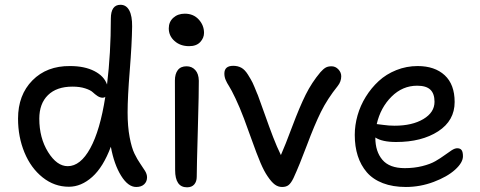

<svg xmlns="http://www.w3.org/2000/svg" viewBox="-20 -780 2028 811"><path d="M271 8.8Q209.5 8.8 159.9 -30.8Q110.4 -70.3 83.3 -136Q56.2 -201.7 56.2 -278.8Q56.2 -378.9 116.9 -440.4Q177.7 -502 275.9 -501Q337.4 -501 378.7 -479.7Q419.9 -458.5 432.1 -422.9Q448.2 -555.2 448.2 -701.2Q448.2 -759.8 488.8 -759.8Q513.2 -759.8 525.9 -736.3Q538.6 -712.9 538.1 -668Q537.1 -594.2 528.1 -482.4Q519 -370.6 519 -305.2Q519 -245.6 527.6 -200.4Q536.1 -155.3 548.1 -130.9Q560.1 -106.4 572 -89.4Q584 -72.3 592.5 -58.3Q601.1 -44.4 601.1 -30.8Q601.1 -13.2 589.1 -1.7Q577.1 9.8 555.2 9.8Q521 9.8 491.5 -37.8Q461.9 -85.4 448.2 -160.2Q416 -74.2 369.6 -32.7Q323.2 8.8 271 8.8ZM146 -278.8Q146 -197.3 183.1 -137.7Q220.2 -78.1 266.1 -78.1Q319.8 -78.1 361.3 -153.8Q402.8 -229.5 424.8 -371.1Q420.9 -367.2 414.1 -367.2Q402.8 -367.2 391.8 -374.5Q380.9 -381.8 371.6 -390.6Q362.3 -399.4 339.8 -406.7Q317.4 -414.1 286.1 -414.1Q219.2 -414.1 182.6 -378.2Q146 -342.3 146 -278.8Z M778.8 -585Q741.7 -585 717.3 -606.7Q692.9 -628.4 692.9 -660.2Q692.9 -687.5 711.9 -704.8Q731 -722.2 760.7 -722.2Q796.9 -722.2 819.3 -697.8Q841.8 -673.3 841.8 -641.1Q841.8 -619.6 825.7 -602.3Q809.6 -585 778.8 -585ZM770 11.2Q719.7 11.2 719.7 -62Q719.7 -180.2 719.2 -290.3Q718.8 -400.4 718.8 -439.9Q718.8 -467.8 731 -483.9Q743.2 -500 768.1 -500Q790.5 -500 804.9 -484.1Q819.3 -468.3 819.8 -439Q820.3 -399.4 815.7 -234.6Q811 -69.8 811 -33.2Q811 -13.2 800.5 -1Q790 11.2 770 11.2Z M1171.4 9.8Q1154.8 9.8 1140.6 -0.7Q1126.5 -11.2 1110.4 -35.2Q1095.7 -56.2 1080.3 -92.3Q1064.9 -128.4 1041.3 -194.8Q1017.6 -261.2 1010.7 -278.8Q992.2 -327.6 974.6 -364.5Q957 -401.4 947.8 -415.5Q938.5 -429.7 933.1 -442.6Q927.7 -455.6 927.7 -469.2Q927.7 -502 965.3 -502Q984.4 -502 999.3 -493.9Q1014.2 -485.8 1027.3 -464.8Q1040.5 -443.8 1046.9 -430.7Q1053.2 -417.5 1066.4 -384.3Q1067.4 -382.3 1067.9 -381.1Q1068.4 -379.9 1069.1 -378.2Q1069.8 -376.5 1070.3 -375Q1079.6 -350.6 1098.4 -297.1Q1117.2 -243.7 1133.5 -201.2Q1149.9 -158.7 1166.5 -125Q1184.1 -164.6 1214.8 -246.6Q1245.6 -328.6 1271.2 -380.1Q1296.9 -431.6 1333.5 -475.1Q1345.7 -488.8 1355.5 -494.4Q1365.2 -500 1380.4 -500Q1397 -500 1409.2 -487.1Q1421.4 -474.1 1421.4 -458Q1421.4 -435.5 1406.7 -417Q1362.8 -362.3 1335.4 -306.9Q1308.1 -251.5 1276.6 -167.2Q1245.1 -83 1219.7 -27.8Q1209.5 -6.8 1199.2 1.5Q1189 9.8 1171.4 9.8Z M1694.3 9.8Q1639.2 9.8 1597.2 -6.3Q1555.2 -22.5 1529.5 -52.2Q1503.9 -82 1491.2 -121.6Q1478.5 -161.1 1478.5 -210Q1478.5 -251 1490.2 -292.5Q1502 -334 1525.1 -371.3Q1548.3 -408.7 1579.8 -437.7Q1611.3 -466.8 1654.1 -483.9Q1696.8 -501 1744.1 -501Q1816.4 -501 1858.4 -462.2Q1900.4 -423.3 1900.4 -349.1Q1900.4 -270.5 1830.8 -225.3Q1761.2 -180.2 1653.3 -180.2Q1594.2 -180.2 1565.4 -199.2V-198.2Q1565.4 -140.1 1595.2 -105Q1625 -69.8 1689.5 -69.8Q1729.5 -69.8 1763.7 -78.4Q1797.9 -86.9 1819.3 -99.4Q1840.8 -111.8 1857.7 -124.3Q1874.5 -136.7 1887.9 -145.3Q1901.4 -153.8 1911.1 -153.8Q1924.3 -153.8 1929.9 -145.8Q1935.5 -137.7 1935.5 -120.1Q1935.5 -93.3 1902.3 -63.2Q1869.1 -33.2 1812 -11.7Q1754.9 9.8 1694.3 9.8ZM1742.2 -418Q1680.2 -418 1633.8 -371.8Q1587.4 -325.7 1571.3 -255.9Q1575.7 -255.9 1599.1 -252.4Q1622.6 -249 1646.5 -249Q1721.2 -249 1768.3 -277.1Q1815.4 -305.2 1815.4 -350.1Q1815.4 -384.3 1797.9 -401.1Q1780.3 -418 1742.2 -418Z"/></svg>

Font: Shantell Sans Normal
Style: Regular
Weight: 400
Designer: Stephen Nixon, Anya Danilova, Shantell Martin
Foundry: Arrow Type
Version: Version 1.006;[559af2be0]